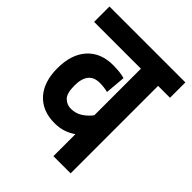

<svg xmlns="http://www.w3.org/2000/svg" viewBox="-181 -721 821 821"><g transform="rotate(45 229.5 -311.0)"><path d="M459 -529H387V0H283V-133Q263 -119 239.5 -111Q216 -103 186 -103Q113 -103 71 -149Q29 -195 29 -278Q29 -362 71.5 -409Q114 -456 188 -456Q209 -456 227 -454Q245 -452 259 -448L251 -356Q228 -362 202 -362Q133 -362 133 -277Q133 -230 150.5 -213Q168 -196 192 -196Q221 -196 243.5 -210.5Q266 -225 283 -247V-529H0V-622H459Z"/></g></svg>

Font: Noto Sans ExtraCondensed SemiBold
Style: Italic
Weight: 600
Width: 2
Italic angle: -12°
Designer: Monotype Design Team
Foundry: Monotype Imaging Inc.
Version: Version 2.013; ttfautohint (v1.8.4.7-5d5b)